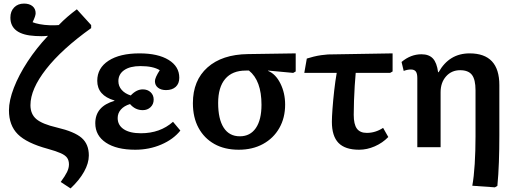

<svg xmlns="http://www.w3.org/2000/svg" viewBox="-20 -822 2869 1072"><path d="M374 230 319 194Q344 160 354.5 138Q365 116 365 96Q365 74 355 59.5Q345 45 319.5 33.5Q294 22 247 9Q129 -23 79.5 -72.5Q30 -122 30 -206Q30 -261 57.5 -332Q85 -403 134 -478Q183 -553 248 -622Q228 -620 212.5 -620Q197 -620 178 -621Q38 -628 38 -724Q38 -759 59 -780.5Q80 -802 114 -802Q144 -802 161.5 -787.5Q179 -773 179 -748Q179 -733 162 -698Q176 -692 202 -687Q228 -682 258 -681Q285 -680 308 -682Q332 -707 357 -728.5Q382 -750 409 -770L489 -682V-665Q325 -548 237.5 -436Q150 -324 150 -235Q150 -185 183 -157Q216 -129 298 -110Q396 -87 436 -52Q476 -17 476 46Q476 89 449.5 136.5Q423 184 374 230Z M735 14Q631 14 571.5 -25.5Q512 -65 512 -134Q512 -228 619 -259V-261Q523 -289 523 -371Q523 -442 586 -483Q649 -524 759 -524Q862 -524 921.5 -487.5Q981 -451 981 -388Q981 -355 961 -337Q941 -319 907 -319Q879 -319 862 -332.5Q845 -346 845 -369Q845 -388 872 -430Q835 -453 764 -453Q706 -453 673.5 -430.5Q641 -408 641 -369Q641 -341 659.5 -320Q678 -299 710 -289Q742 -323 777 -323Q804 -323 821 -307Q838 -291 838 -266Q838 -240 820.5 -223.5Q803 -207 777 -207Q735 -207 706 -241Q673 -231 655 -210.5Q637 -190 637 -163Q637 -123 671 -100.5Q705 -78 767 -78Q874 -78 946 -142L987 -93Q948 -44 880.5 -15Q813 14 735 14Z M1313 14Q1234 14 1177 -18Q1120 -50 1088.5 -108Q1057 -166 1057 -246Q1057 -373 1138.5 -445.5Q1220 -518 1364 -520L1631 -524V-423L1617 -415L1477 -428V-426Q1519 -409 1545.5 -356Q1572 -303 1572 -238Q1572 -164 1539.5 -107Q1507 -50 1448.5 -18Q1390 14 1313 14ZM1319 -61Q1377 -61 1408.5 -107Q1440 -153 1440 -237Q1440 -372 1370 -428H1352Q1277 -428 1237.5 -381.5Q1198 -335 1198 -247Q1198 -157 1229 -109Q1260 -61 1319 -61Z M1985 14Q1907 14 1870 -24Q1833 -62 1833 -142Q1833 -168 1836.5 -215.5Q1840 -263 1846 -316.5Q1852 -370 1860 -415H1679L1693 -495Q1708 -500 1730 -505.5Q1752 -511 1773.5 -514Q1795 -517 1811 -518L2172 -524V-423L2158 -415H1966Q1963 -383 1960.5 -342.5Q1958 -302 1956.5 -260Q1955 -218 1955 -181Q1955 -128 1972.5 -104Q1990 -80 2028 -80Q2076 -80 2119 -108L2148 -57Q2116 -24 2072.5 -5Q2029 14 1985 14Z M2743 224 2617 215Q2626 166 2630.5 93.5Q2635 21 2635 -61V-318Q2635 -378 2615 -404Q2595 -430 2549 -430Q2501 -430 2470.5 -395.5Q2440 -361 2440 -307V0H2310V-386Q2310 -412 2301.5 -423Q2293 -434 2274 -434Q2255 -434 2234 -426L2222 -476Q2273 -519 2333 -519Q2375 -519 2397 -495.5Q2419 -472 2426 -419H2429Q2488 -524 2602 -524Q2768 -524 2768 -347V-67Q2768 12 2765.5 83Q2763 154 2757 216Z"/></svg>

Font: Literata SemiBold
Style: Regular
Weight: 600
Designer: Latin by Veronika Burian and Jose Scaglione. Greek by Irene Vlachou. Cyrillic by Vera Evstafieva.
Foundry: TypeTogether
Version: Version 3.103; ttfautohint (v1.8.4.7-5d5b);gftools[0.9.29]